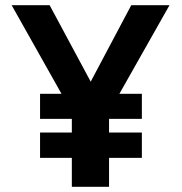

<svg xmlns="http://www.w3.org/2000/svg" viewBox="-20 -723 704 743"><path d="M529 -360H442L636 -703H488L331 -407L172 -703H25L218 -360H135V-263H258V-210H135V-112H258V0H402V-112H529V-210H402V-263H529Z"/></svg>

Font: Bluebird
Style: Nrw
Weight: 400
Designer: Jasper
Foundry: Cannot Into Space Fonts
Version: Version 0.98